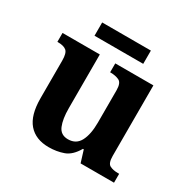

<svg xmlns="http://www.w3.org/2000/svg" viewBox="-156 -833 980 990"><g transform="rotate(30 333.5 -337.5)"><path d="M258 10Q180 10 138 -38.5Q96 -87 96 -188V-412Q96 -456 80 -469.5Q64 -483 28 -483H26V-536H248V-216Q248 -152 264 -113.5Q280 -75 324 -75Q372 -75 393.5 -116Q415 -157 415 -227V-419Q415 -463 393.5 -473Q372 -483 343 -483H340V-536H567V-116Q567 -73 586 -63Q605 -53 634 -53H642V0H443L421 -71H416Q386 -19 345.5 -4.5Q305 10 258 10ZM176 -606V-685H466V-606Z"/></g></svg>

Font: Noto Serif Thai
Style: Bold
Weight: 700
Designer: Monotype Design Team
Foundry: Monotype Imaging Inc.
Version: Version 2.002; ttfautohint (v1.8.4.7-5d5b)